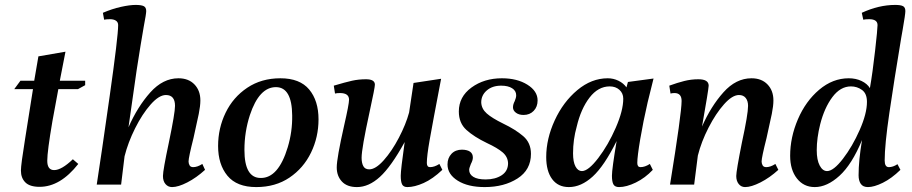

<svg xmlns="http://www.w3.org/2000/svg" viewBox="-20 -750 3703 780"><path d="M65 -57Q65 -81 82 -186L114 -388H38L63 -422H119L136 -521L246 -540L223 -422H326V-404L297 -388H217L193 -258Q172 -135 172 -97Q172 -59 200 -59Q230 -59 276 -103L298 -84Q225 9 141 9Q101 9 83 -9Q65 -27 65 -57Z M642 -35Q642 -58 666 -171Q691 -291 691 -320Q691 -364 654 -364Q626 -364 592 -325.5Q558 -287 529 -229Q500 -171 486 -115L472 0H373Q391 -116 425.5 -359Q460 -602 460 -648Q460 -660 451 -666Q442 -672 427 -672Q412 -672 403 -670L398 -698Q435 -714 471 -722Q507 -730 531 -730Q554 -730 564 -725Q574 -720 574 -705Q574 -694 564 -642Q553 -580 535 -464L502 -233Q539 -317 590.5 -374.5Q642 -432 705 -432Q746 -432 770 -407Q794 -382 794 -342Q794 -320 787.5 -287.5Q781 -255 766 -189Q746 -110 746 -94Q746 -86 750 -78.5Q754 -71 765 -71Q782 -71 802 -84L813 -60Q778 -28 741 -9Q704 10 679 10Q663 10 652.5 -2Q642 -14 642 -35Z M866 -157Q866 -229 896.5 -292Q927 -355 984.5 -393.5Q1042 -432 1119 -432Q1198 -432 1236 -386.5Q1274 -341 1274 -265Q1274 -193 1243.5 -130Q1213 -67 1156 -28.5Q1099 10 1021 10Q942 10 904 -36Q866 -82 866 -157ZM1149 -152Q1168 -215 1167 -281Q1166 -395 1102 -396Q1033 -397 995 -282Q973 -214 973 -141Q973 -27 1039 -27Q1111 -26 1149 -152Z M1348 -70Q1348 -107 1378 -240Q1398 -327 1398 -345Q1398 -372 1361 -372Q1349 -372 1341 -370L1336 -402Q1383 -416 1410 -422Q1437 -428 1467 -428Q1503 -428 1503 -406Q1503 -394 1482 -298Q1465 -220 1457 -174Q1449 -128 1449 -109Q1449 -88 1456 -75Q1463 -62 1480 -62Q1506 -62 1539 -99Q1572 -136 1600.5 -190.5Q1629 -245 1642 -293L1660 -413L1772 -430Q1737 -247 1725.5 -181.5Q1714 -116 1714 -88Q1714 -71 1727 -71Q1745 -71 1765 -84L1777 -60Q1738 -23 1701 -6.5Q1664 10 1635 10Q1619 10 1613.5 -1Q1608 -12 1608 -36Q1608 -60 1624 -173Q1569 -73 1523.5 -31.5Q1478 10 1430 10Q1390 10 1369 -12.5Q1348 -35 1348 -70Z M1798 -82Q1798 -108 1814 -125Q1830 -142 1857 -142Q1901 -141 1901 -110Q1901 -99 1893 -84Q1886 -67 1886 -60Q1886 -42 1903 -31.5Q1920 -21 1953 -21Q1992 -21 2018 -38Q2044 -55 2044 -87Q2043 -113 2022 -131Q2001 -149 1958 -169Q1906 -194 1875 -222Q1844 -250 1844 -297Q1844 -357 1895.5 -394.5Q1947 -432 2019 -432Q2081 -432 2122.5 -406Q2164 -380 2164 -342Q2164 -316 2148 -299.5Q2132 -283 2107 -283Q2088 -283 2076 -292Q2064 -301 2064 -314Q2064 -326 2071 -339Q2077 -353 2077 -363Q2077 -381 2060.5 -391.5Q2044 -402 2016 -402Q1980 -402 1957.5 -382.5Q1935 -363 1935 -334Q1936 -308 1957.5 -289Q1979 -270 2024 -248Q2074 -224 2105.5 -197Q2137 -170 2137 -125Q2137 -60 2082.5 -25Q2028 10 1949 10Q1881 10 1839.5 -16Q1798 -42 1798 -82Z M2199 -112Q2199 -186 2233.5 -261Q2268 -336 2325.5 -384Q2383 -432 2449 -432Q2472 -432 2492.5 -422Q2513 -412 2525 -395L2531 -417L2635 -431L2611 -334Q2593 -256 2581 -185Q2569 -114 2569 -88Q2569 -71 2582 -71Q2600 -71 2620 -84L2632 -60Q2601 -27 2563 -8.5Q2525 10 2495 10Q2478 10 2472 -1Q2466 -12 2466 -36Q2466 -63 2485 -177Q2435 -76 2388 -33Q2341 10 2291 10Q2247 10 2223 -22.5Q2199 -55 2199 -112ZM2512 -349Q2512 -371 2496.5 -385Q2481 -399 2457 -399Q2410 -399 2375 -353.5Q2340 -308 2323 -236Q2308 -183 2308 -127Q2308 -92 2318 -73.5Q2328 -55 2344 -55Q2370 -55 2410.5 -108Q2451 -161 2481.5 -231Q2512 -301 2512 -349Z M2971 -35Q2971 -55 2994 -171Q3019 -286 3019 -320Q3019 -340 3009.5 -352Q3000 -364 2982 -364Q2955 -364 2921.5 -326.5Q2888 -289 2858.5 -231.5Q2829 -174 2815 -118L2800 0H2702Q2749 -290 2749 -340Q2749 -372 2720 -372Q2712 -372 2704 -370L2699 -402Q2732 -414 2760 -421Q2788 -428 2817 -428Q2859 -428 2859 -402Q2858 -383 2832 -236Q2868 -318 2919 -375Q2970 -432 3033 -432Q3074 -432 3098 -407Q3122 -382 3122 -342Q3122 -320 3115.5 -287.5Q3109 -255 3094 -189Q3074 -110 3074 -94Q3074 -86 3078 -78.5Q3082 -71 3093 -71Q3110 -71 3130 -84L3142 -60Q3107 -28 3069.5 -9Q3032 10 3007 10Q2991 10 2981 -2.5Q2971 -15 2971 -35Z M3190 -117Q3190 -192 3221.5 -265.5Q3253 -339 3308 -385.5Q3363 -432 3428 -432Q3457 -432 3480 -421Q3503 -410 3514 -392Q3525 -455 3535 -543.5Q3545 -632 3545 -648Q3545 -672 3511 -672Q3496 -672 3487 -670L3481 -698Q3550 -730 3617 -730Q3639 -730 3648.5 -725Q3658 -720 3658 -705Q3658 -692 3647 -629L3641 -595Q3612 -421 3593 -291Q3574 -161 3574 -98Q3574 -71 3591 -71Q3608 -71 3626 -83L3638 -60Q3602 -25 3566.5 -7.5Q3531 10 3506 10Q3486 10 3477 -3Q3468 -16 3468 -38Q3468 -98 3482 -181Q3441 -82 3390.5 -36Q3340 10 3290 10Q3245 10 3217.5 -25Q3190 -60 3190 -117ZM3502 -336Q3502 -370 3482 -384.5Q3462 -399 3437 -399Q3394 -399 3361.5 -355.5Q3329 -312 3312 -245Q3298 -189 3298 -140Q3298 -100 3310 -77.5Q3322 -55 3340 -55Q3366 -55 3404.5 -105Q3443 -155 3472.5 -222Q3502 -289 3502 -336Z"/></svg>

Font: Unna Medium
Style: Italic
Weight: 500
Italic angle: -8.05°
Designer: Jorge de Buen Unna
Foundry: Omnibus-Type
Version: Version 2.008